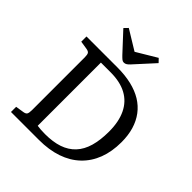

<svg xmlns="http://www.w3.org/2000/svg" viewBox="-247 -1098 1259 1259"><g transform="rotate(45 382.5 -468.0)"><path d="M62 0V-47.9L120.1 -57.1Q139.2 -60.1 145 -70.1Q150.9 -80.1 150.9 -107.9V-596.2Q150.9 -621.1 144.5 -630.6Q138.2 -640.1 118.2 -643.1L62 -651.9V-700.2H349.1Q419.9 -700.2 478 -686.5Q536.1 -672.9 580.1 -646Q624 -619.1 654.1 -579.1Q684.1 -539.1 699.5 -487.5Q714.8 -436 714.8 -372.1Q714.8 -285.2 688.5 -216.1Q662.1 -147 611.1 -98.4Q560.1 -49.8 487.1 -24.9Q414.1 0 320.8 0ZM321.8 -55.2Q396 -55.2 449.5 -73.5Q502.9 -91.8 538.6 -129.9Q574.2 -168 591.1 -226.6Q607.9 -285.2 607.9 -363.8Q607.9 -455.6 577.4 -518.8Q546.9 -582 487.5 -614Q428.2 -646 340.8 -646H250V-60.1Q261.2 -58.1 282 -56.6Q302.7 -55.2 321.8 -55.2ZM356 -752Q346.2 -752 337.6 -758.5Q329.1 -765.1 314.9 -779.8L193.8 -910.2L218.8 -936L356 -852.1L496.1 -936L520 -911.1L395 -773.9Q386.2 -764.2 376.7 -758.1Q367.2 -752 356 -752Z"/></g></svg>

Font: Literata
Style: Regular
Weight: 400
Designer: Latin by Veronika Burian and Jose Scaglione. Greek by Irene Vlachou. Cyrillic by Vera Evstafieva.
Foundry: TypeTogether
Version: Version 3.002